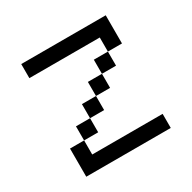

<svg xmlns="http://www.w3.org/2000/svg" viewBox="-119 -619 738 738"><g transform="rotate(-30 250.0 -250.0)"><path d="M437.5 0V-62.5H125V-125H62.5Q62.5 -125 62.5 0ZM125 -125H187.5V-187.5H125ZM187.5 -187.5H250V-250H187.5ZM250 -250H312.5V-312.5H250ZM312.5 -312.5H375V-375H312.5ZM375 -375H437.5Q437.5 -375 437.5 -500H62.5V-437.5H375Z"/></g></svg>

Font: BFUnifontExMono
Style: Regular
Weight: 500
Version: Version 15.0.06